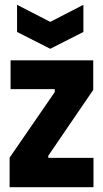

<svg xmlns="http://www.w3.org/2000/svg" viewBox="-20 -779 429 799"><path d="M20 0V-123L208 -396V-408H24V-528H368V-405L181 -131V-122H369V0ZM51 -759 189 -688 327 -759V-646L189 -576L51 -646Z"/></svg>

Font: Bricolage Grotesque 24pt Condensed ExtraBold
Style: Regular
Weight: 800
Width: 3
Designer: Mathieu Triay
Foundry: Atelier Triay
Version: Version 1.001;gftools[0.9.33.dev8+g029e19f]